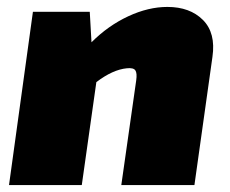

<svg xmlns="http://www.w3.org/2000/svg" viewBox="-20 -534 665 554"><path d="M239 -500 244 -412Q292 -460 350 -487Q408 -514 463 -514Q528 -514 565.5 -476.5Q603 -439 593 -370L541 0H330L373 -302Q376 -323 370.5 -331Q365 -339 346 -337Q305 -333 258 -297L216 0H6L75 -500Z"/></svg>

Font: Exo 2.0 Black
Style: Italic
Weight: 900
Italic angle: -8°
Designer: Natanael Gama
Version: Version 1.001;PS 001.001;hotconv 1.0.70;makeotf.lib2.5.58329